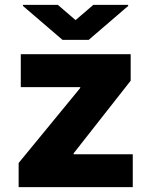

<svg xmlns="http://www.w3.org/2000/svg" viewBox="-20 -768 622 788"><path d="M56.5 0V-99.1L309.3 -407V-410.5H65.3V-545.5H516.3V-436.8L282 -138.5V-134.9H524.9V0ZM217.7 -747.9 290.1 -685.4 362.9 -747.9H506V-743.6L344.1 -604.4H236.5L74.2 -743.6V-747.9Z"/></svg>

Font: Inter UI Extra Bold
Style: Regular
Weight: 800
Designer: Rasmus Andersson
Foundry: rsms
Version: 3.2;8d6f07862